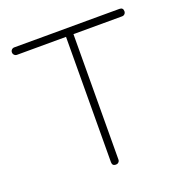

<svg xmlns="http://www.w3.org/2000/svg" viewBox="-122 -775 847 888"><g transform="rotate(-20 301.5 -330.5)"><path d="M43 -664.6Q146.5 -664.6 232.4 -664.8Q318.4 -665 397.7 -665.3Q477.1 -665.5 560.5 -665.5Q578.6 -665.5 578.6 -647.5Q578.6 -639.6 573.5 -634.3Q568.4 -628.9 560.5 -628.9H560.1L320.8 -628.4L317.9 -12.2Q317.9 -4.4 312.5 0.7Q307.1 5.9 299.3 5.9Q281.2 5.9 281.2 -12.7L284.2 -628.4L43 -627.9Q35.2 -627.9 29.8 -633.3Q24.4 -638.7 24.4 -646.5Q24.4 -654.3 29.8 -659.4Q35.2 -664.6 43 -664.6Z"/></g></svg>

Font: Manjari Thin
Style: Regular
Weight: 100
Designer: Santhosh Thottingal <santhosh.thottingal@gmail.com>
Version: Version 2.000